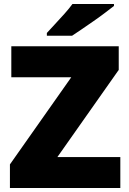

<svg xmlns="http://www.w3.org/2000/svg" viewBox="-20 -947 651 967"><path d="M586 0H30V-119L339 -558H37V-714H578V-595L269 -156H586ZM554 -917Q536 -903 509 -882.5Q482 -862 451 -840.5Q420 -819 391.5 -799.5Q363 -780 343 -767H216V-781Q233 -800 257 -825.5Q281 -851 305 -878Q329 -905 345 -927H554Z"/></svg>

Font: Noto Sans Lao Black
Style: Regular
Weight: 900
Designer: Monotype Design Team
Foundry: Monotype Imaging Inc.
Version: Version 2.003; ttfautohint (v1.8.4.7-5d5b)